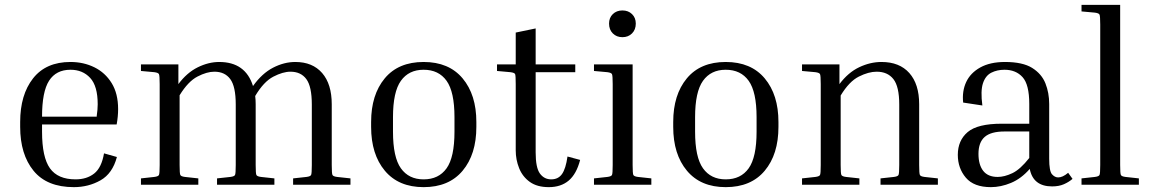

<svg xmlns="http://www.w3.org/2000/svg" viewBox="-20 -760 4735 790"><path d="M461 -114Q443 -46 393.5 -18Q344 10 284 10Q173 10 118 -57.5Q63 -125 63 -238V-258Q63 -370 116 -437.5Q169 -505 270 -505Q324 -505 368.5 -483Q413 -461 439.5 -418Q466 -375 466 -311Q466 -281 460 -248H153V-218Q153 -113 185.5 -67.5Q218 -22 291 -22Q337 -22 367.5 -46Q398 -70 408 -129ZM270 -473Q211 -473 182 -428Q153 -383 153 -280H378V-283Q380 -296 381 -308.5Q382 -321 382 -331Q382 -406 351 -439.5Q320 -473 270 -473Z M1109 -26V0H873V-26L928 -32Q944 -34 947 -40Q950 -46 950 -81V-330Q950 -404 927.5 -434.5Q905 -465 862 -465Q831 -465 792.5 -445Q754 -425 719 -368V-81Q719 -46 722 -40Q725 -34 741 -32L796 -26V0H560V-26L615 -32Q631 -34 634 -40Q637 -46 637 -81V-414Q637 -449 634 -455Q631 -461 615 -463L560 -468V-495H714V-414Q749 -461 793.5 -483Q838 -505 882 -505Q990 -505 1021 -406Q1058 -458 1103.5 -481.5Q1149 -505 1195 -505Q1266 -505 1305.5 -459.5Q1345 -414 1345 -331V-81Q1345 -46 1348 -40Q1351 -34 1367 -32L1422 -26V0H1186V-26L1241 -32Q1257 -34 1260 -40Q1263 -46 1263 -81V-330Q1263 -404 1240.5 -434.5Q1218 -465 1175 -465Q1144 -465 1104.5 -444.5Q1065 -424 1030 -365Q1031 -357 1031.5 -348.5Q1032 -340 1032 -331V-81Q1032 -46 1035 -40Q1038 -34 1054 -32Z M1940 -258V-238Q1940 -125 1883.5 -57.5Q1827 10 1723 10Q1620 10 1563.5 -57.5Q1507 -125 1507 -238V-258Q1507 -370 1563 -437.5Q1619 -505 1723 -505Q1827 -505 1883.5 -437.5Q1940 -370 1940 -258ZM1850 -278Q1850 -382 1817.5 -427.5Q1785 -473 1723 -473Q1662 -473 1629.5 -427.5Q1597 -382 1597 -278V-218Q1597 -113 1629.5 -67.5Q1662 -22 1723 -22Q1785 -22 1817.5 -67.5Q1850 -113 1850 -218Z M2367 -102Q2352 -44 2320 -17Q2288 10 2238 10Q2190 10 2160 -11.5Q2130 -33 2116 -68Q2102 -103 2102 -141V-414Q2102 -449 2099.5 -455Q2097 -461 2080 -463L2025 -468V-495H2102V-626L2184 -643V-495H2347V-463H2184V-133Q2184 -70 2201.5 -46Q2219 -22 2248 -22Q2277 -22 2292.5 -44Q2308 -66 2315 -116Z M2541 -607Q2517 -607 2501.5 -622.5Q2486 -638 2486 -663Q2486 -687 2501.5 -702Q2517 -717 2541 -717Q2565 -717 2580.5 -702Q2596 -687 2596 -663Q2596 -638 2580.5 -622.5Q2565 -607 2541 -607ZM2424 -468V-495H2583V-81Q2583 -46 2586 -40Q2589 -34 2605 -32L2660 -26V0H2424V-26L2479 -32Q2495 -34 2498 -40Q2501 -46 2501 -81V-414Q2501 -449 2498 -455Q2495 -461 2479 -463Z M3183 -258V-238Q3183 -125 3126.5 -57.5Q3070 10 2966 10Q2863 10 2806.5 -57.5Q2750 -125 2750 -238V-258Q2750 -370 2806 -437.5Q2862 -505 2966 -505Q3070 -505 3126.5 -437.5Q3183 -370 3183 -258ZM3093 -278Q3093 -382 3060.5 -427.5Q3028 -473 2966 -473Q2905 -473 2872.5 -427.5Q2840 -382 2840 -278V-218Q2840 -113 2872.5 -67.5Q2905 -22 2966 -22Q3028 -22 3060.5 -67.5Q3093 -113 3093 -218Z M3839 -26V0H3603V-26L3658 -32Q3674 -34 3677 -40Q3680 -46 3680 -81V-330Q3680 -404 3656 -434.5Q3632 -465 3587 -465Q3554 -465 3514 -445Q3474 -425 3439 -367V-81Q3439 -46 3442 -40Q3445 -34 3461 -32L3516 -26V0H3280V-26L3335 -32Q3351 -34 3354 -40Q3357 -46 3357 -81V-414Q3357 -449 3354 -455Q3351 -461 3335 -463L3280 -468V-495H3434V-414Q3470 -462 3515.5 -483.5Q3561 -505 3607 -505Q3681 -505 3721.5 -459.5Q3762 -414 3762 -331V-81Q3762 -46 3765 -40Q3768 -34 3784 -32Z M4309 7Q4231 7 4217 -65Q4182 -25 4140 -7.5Q4098 10 4057 10Q3987 10 3954 -29Q3921 -68 3921 -123Q3921 -182 3961.5 -216.5Q4002 -251 4102 -251H4215V-332Q4215 -412 4187.5 -442.5Q4160 -473 4113 -473Q4083 -473 4059 -461Q4035 -449 4024.5 -417.5Q4014 -386 4022 -326L3943 -338Q3938 -385 3955.5 -422.5Q3973 -460 4013.5 -482.5Q4054 -505 4115 -505Q4188 -505 4227 -480.5Q4266 -456 4281.5 -417Q4297 -378 4297 -332V-107Q4297 -56 4308.5 -43Q4320 -30 4334 -30Q4343 -30 4353 -34.5Q4363 -39 4375 -49L4393 -24Q4378 -11 4357.5 -2Q4337 7 4309 7ZM4085 -32Q4113 -32 4145.5 -47.5Q4178 -63 4215 -110V-219H4113Q4057 -219 4031.5 -196.5Q4006 -174 4006 -127Q4006 -82 4025.5 -57Q4045 -32 4085 -32Z M4430 -713V-740H4589V-81Q4589 -46 4592 -40Q4595 -34 4611 -32L4666 -26V0H4430V-26L4485 -32Q4501 -34 4504 -40Q4507 -46 4507 -81V-659Q4507 -694 4504 -700Q4501 -706 4485 -708Z"/></svg>

Font: Inria Serif
Style: Regular
Weight: 400
Designer: Black Foundry Team
Foundry: Black Foundry
Version: Version 1.000; ttfautohint (v1.8.3)